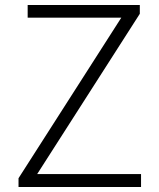

<svg xmlns="http://www.w3.org/2000/svg" viewBox="-20 -749 637 769"><path d="M54.2 0V-35.2L465.8 -678.2H90.8V-729H540V-693.8L128.9 -51.8H544.9V0Z"/></svg>

Font: Source Han Sans CN Light
Style: Regular
Weight: 300
Designer: Ryoko NISHIZUKA  (kana, bopomofo & ideographs); Paul D. Hunt (Latin, Greek & Cyrillic); Sandoll Communications , Soo-you
Foundry: Adobe
Version: Version 2.000;hotconv 1.0.107;makeotfexe 2.5.65593